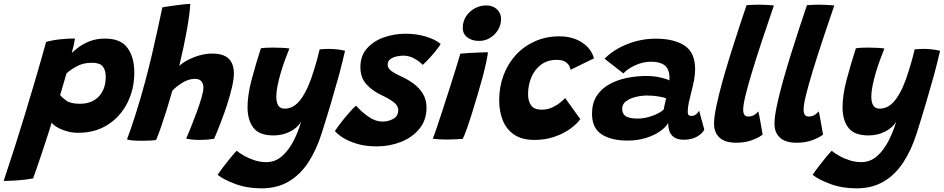

<svg xmlns="http://www.w3.org/2000/svg" viewBox="-122 -742 5039 1025"><path d="M-102.5 224Q-75 142.5 -46.2 52.5Q-17.5 -37.5 9.5 -126Q36.5 -214.5 59.5 -292.5Q82.5 -370.5 99.2 -429.2Q116 -488 124 -518Q158 -528 199.5 -532.2Q241 -536.5 278.5 -536.5Q276 -520 271 -498.5Q266 -477 261 -459Q273.5 -471.5 297.8 -489.8Q322 -508 357.5 -522Q393 -536 439 -536Q522.5 -536 558.8 -486Q595 -436 595 -355Q595 -266 558 -192.8Q521 -119.5 453.5 -76.2Q386 -33 295 -33Q263 -33 232.8 -42Q202.5 -51 181.2 -63.8Q160 -76.5 154 -88Q150.5 -75.5 141.5 -47.2Q132.5 -19 120.5 17.5Q108.5 54 95.8 91.8Q83 129.5 72.2 161.2Q61.5 193 54.5 210.5Q12.5 218.5 -33.2 221.2Q-79 224 -102.5 224ZM304 -188Q369.5 -188 406 -227.5Q442.5 -267 442.5 -332Q442.5 -367.5 426.8 -387.2Q411 -407 368.5 -407Q321 -407 285.8 -387Q250.5 -367 233 -350Q231 -343.5 226.2 -327.2Q221.5 -311 216 -292Q210.5 -273 205.8 -257.2Q201 -241.5 199 -235Q208.5 -222 231.8 -205Q255 -188 304 -188Z M711 5.5Q698.5 7.5 677.8 8.5Q657 9.5 635 9.5Q608.5 9.5 586.8 7.8Q565 6 556 2Q573.5 -43.5 600.5 -127.5Q627.5 -211.5 654 -310.5Q672 -378 688.5 -447.8Q705 -517.5 719 -583Q733 -648.5 744.5 -702.5Q748.5 -703.5 767.8 -706.5Q787 -709.5 812.2 -713Q837.5 -716.5 860.5 -719Q883.5 -721.5 894 -721.5Q890.5 -665 875 -578.2Q859.5 -491.5 835 -390.5Q866.5 -418.5 915.2 -437.2Q964 -456 1010 -456Q1070.5 -456 1098.5 -429Q1126.5 -402 1126.5 -349.5Q1126.5 -319.5 1116.2 -275.2Q1106 -231 1089.8 -181.5Q1073.5 -132 1055.2 -84.8Q1037 -37.5 1021 -1Q985 5 946 5Q904.5 5 872 -2Q883 -27.5 898.5 -66Q914 -104.5 929 -145.5Q944 -186.5 954 -221.2Q964 -256 964 -274.5Q964 -295 953 -308Q942 -321 919.5 -321Q883.5 -321 850 -299.5Q816.5 -278 798 -257.5Q783.5 -206 767.5 -154.8Q751.5 -103.5 736.8 -61.2Q722 -19 711 5.5Z M1274 263.5Q1197.5 263.5 1134.5 240.2Q1071.5 217 1040 191.5Q1050 175.5 1069.5 149.8Q1089 124 1109.2 99.5Q1129.5 75 1141.5 63Q1155.5 74.5 1180 88.8Q1204.5 103 1235.2 113.2Q1266 123.5 1300 123.5Q1348 123.5 1384.2 91Q1420.5 58.5 1445.8 8.8Q1471 -41 1485.5 -92Q1467 -60.5 1427 -39.8Q1387 -19 1338 -19Q1262 -19 1230.8 -60Q1199.5 -101 1199.5 -169.5Q1199.5 -234.5 1221 -315.5Q1242.5 -396.5 1270.5 -484Q1280 -486 1297.2 -487Q1314.5 -488 1334.5 -488Q1361.5 -488 1387.8 -486.5Q1414 -485 1423 -483Q1412.5 -458 1400.2 -424.5Q1388 -391 1377.2 -354.8Q1366.5 -318.5 1359.8 -284.8Q1353 -251 1353 -226Q1353 -197.5 1363 -179.8Q1373 -162 1398 -162Q1449.5 -162 1487.5 -217Q1525.5 -272 1552 -361.5Q1564 -399 1573.5 -434.5Q1583 -470 1584.5 -478.5Q1596.5 -479.5 1608.2 -480.2Q1620 -481 1631.5 -481Q1677.5 -481 1720 -471Q1707.5 -415.5 1688 -342Q1669 -273 1644.8 -191.2Q1620.5 -109.5 1594.5 -28Q1566.5 59.5 1523.8 125Q1481 190.5 1419.2 227Q1357.5 263.5 1274 263.5Z M1889 39.5Q1828.5 39.5 1782.2 25.2Q1736 11 1706.2 -8.5Q1676.5 -28 1666 -43Q1671.5 -52 1685.2 -70.5Q1699 -89 1716.5 -110.5Q1734 -132 1750.8 -150.5Q1767.5 -169 1779 -178Q1806 -146.5 1843.8 -119.8Q1881.5 -93 1920.5 -93Q1952 -93 1978 -107.8Q2004 -122.5 2004 -154Q2004 -178.5 1978.8 -197.2Q1953.5 -216 1916 -233.5Q1865.5 -257 1833.8 -292.5Q1802 -328 1802 -383.5Q1802 -444 1837 -483.5Q1872 -523 1927.2 -542.5Q1982.5 -562 2043 -562Q2103 -562 2153.5 -546.2Q2204 -530.5 2230.5 -507Q2225 -497.5 2210 -478Q2195 -458.5 2175 -436.2Q2155 -414 2135 -395.5Q2119 -413 2090.8 -429Q2062.5 -445 2031.5 -445Q2013.5 -445 1994 -440.5Q1974.5 -436 1961 -425.5Q1947.5 -415 1947.5 -396.5Q1947.5 -378 1966.8 -363.5Q1986 -349 2024 -332Q2056 -317.5 2086.2 -295.2Q2116.5 -273 2135.8 -241.2Q2155 -209.5 2155 -167Q2155 -101 2117.2 -54.8Q2079.5 -8.5 2018.8 15.5Q1958 39.5 1889 39.5Z M2436 -523.5Q2398 -523.5 2373.2 -542.2Q2348.5 -561 2348.5 -593.5Q2348.5 -627.5 2366 -654.5Q2383.5 -681.5 2412.2 -697.2Q2441 -713 2474.5 -713Q2509 -713 2531 -692.2Q2553 -671.5 2553 -640.5Q2553 -609.5 2537 -582.8Q2521 -556 2494.2 -539.8Q2467.5 -523.5 2436 -523.5ZM2348.5 -1Q2339.5 0 2315.2 1.5Q2291 3 2265 3Q2245.5 3 2226 2Q2206.5 1 2188 -1.5Q2194 -14.5 2207.8 -54.8Q2221.5 -95 2239.5 -150.2Q2257.5 -205.5 2276.2 -264Q2295 -322.5 2310.8 -373.5Q2326.5 -424.5 2335.5 -455.5Q2353 -457.5 2381 -459Q2409 -460.5 2437 -461.8Q2465 -463 2483 -463Q2481.5 -447 2473.8 -410.8Q2466 -374.5 2455 -332Q2442.5 -286.5 2427.5 -235.5Q2412.5 -184.5 2397.5 -136.8Q2382.5 -89 2369.5 -52.8Q2356.5 -16.5 2348.5 -1Z M2976 -106Q2957.5 -80 2922 -54.2Q2886.5 -28.5 2837.8 -11.8Q2789 5 2731 5Q2665.5 5 2624 -22.5Q2582.5 -50 2562.8 -97.8Q2543 -145.5 2543 -207Q2543 -279 2566.5 -341.2Q2590 -403.5 2633 -449.8Q2676 -496 2734.8 -522Q2793.5 -548 2863.5 -548Q2934 -548 2984 -516Q3034 -484 3049 -430.5L2924 -369.5Q2923.5 -375 2918 -387.8Q2912.5 -400.5 2896.8 -411.5Q2881 -422.5 2849.5 -422.5Q2801 -422.5 2766.8 -397Q2732.5 -371.5 2714.8 -329.5Q2697 -287.5 2697 -238.5Q2697 -203 2713 -179.8Q2729 -156.5 2770 -156.5Q2802 -156.5 2828.5 -169.5Q2855 -182.5 2872.5 -197.5Q2890 -212.5 2895 -218.5Z M3227.5 8.5Q3141.5 8.5 3090 -24.8Q3038.5 -58 3038.5 -135.5Q3038.5 -191 3063.2 -229.5Q3088 -268 3129.8 -291.5Q3171.5 -315 3223.8 -325.8Q3276 -336.5 3330.5 -336.5Q3369 -336.5 3405.2 -328Q3441.5 -319.5 3451.5 -312.5Q3452.5 -321 3451.8 -336Q3451 -351 3447 -362Q3433 -412.5 3352.5 -412.5Q3310 -412.5 3268.5 -393.2Q3227 -374 3206 -350L3105.5 -428.5Q3151.5 -476 3225 -505.8Q3298.5 -535.5 3379 -535.5Q3477 -535.5 3533 -498.2Q3589 -461 3589 -372.5Q3589 -346 3583.5 -315.8Q3578 -285.5 3570 -256Q3562 -226 3555.8 -197.2Q3549.5 -168.5 3549.5 -146Q3549.5 -132 3554.2 -127.5Q3559 -123 3568.5 -123Q3593.5 -123 3610.5 -150.5L3638 -50Q3626 -27 3597 -11.5Q3568 4 3529 4Q3445 4 3445 -85.5Q3432.5 -62.5 3401.2 -40.8Q3370 -19 3325.2 -5.2Q3280.5 8.5 3227.5 8.5ZM3283.5 -109Q3319 -109 3359.5 -123.2Q3400 -137.5 3421 -157Q3424 -172.5 3427.5 -188.8Q3431 -205 3434.5 -217Q3424.5 -221.5 3395.2 -226.8Q3366 -232 3332.5 -232Q3302.5 -232 3271.8 -224.5Q3241 -217 3220.2 -201.5Q3199.5 -186 3199.5 -161.5Q3199.5 -133.5 3219.2 -121.2Q3239 -109 3283.5 -109Z M3949.5 -23.5Q3931 -8.5 3893.5 5.8Q3856 20 3809 20Q3749.5 20 3719.8 -6.8Q3690 -33.5 3690 -82Q3690 -117 3702.5 -176.5Q3715 -236 3735.2 -308.5Q3755.5 -381 3779 -456Q3802.5 -531 3824.8 -598.5Q3847 -666 3863.5 -714.5Q3900 -717 3930 -717Q3949 -717 3968 -716Q3987 -715 4009.5 -713Q3976.5 -617 3947 -528Q3917.5 -439 3894.8 -364.5Q3872 -290 3858.8 -236.2Q3845.5 -182.5 3845.5 -157Q3845.5 -140 3851.5 -130Q3857.5 -120 3872.5 -120Q3890 -120 3903 -127.5Q3916 -135 3926.5 -147.5Q3928 -141.5 3931.5 -123.5Q3935 -105.5 3938.8 -84Q3942.5 -62.5 3945.5 -45.2Q3948.5 -28 3949.5 -23.5Z M4272 -23.5Q4253.5 -8.5 4216 5.8Q4178.5 20 4131.5 20Q4072 20 4042.2 -6.8Q4012.5 -33.5 4012.5 -82Q4012.5 -117 4025 -176.5Q4037.5 -236 4057.8 -308.5Q4078 -381 4101.5 -456Q4125 -531 4147.2 -598.5Q4169.5 -666 4186 -714.5Q4222.5 -717 4252.5 -717Q4271.5 -717 4290.5 -716Q4309.5 -715 4332 -713Q4299 -617 4269.5 -528Q4240 -439 4217.2 -364.5Q4194.5 -290 4181.2 -236.2Q4168 -182.5 4168 -157Q4168 -140 4174 -130Q4180 -120 4195 -120Q4212.5 -120 4225.5 -127.5Q4238.5 -135 4249 -147.5Q4250.5 -141.5 4254 -123.5Q4257.5 -105.5 4261.2 -84Q4265 -62.5 4268 -45.2Q4271 -28 4272 -23.5Z M4450.5 263.5Q4374 263.5 4311 240.2Q4248 217 4216.5 191.5Q4226.5 175.5 4246 149.8Q4265.5 124 4285.8 99.5Q4306 75 4318 63Q4332 74.5 4356.5 88.8Q4381 103 4411.8 113.2Q4442.5 123.5 4476.5 123.5Q4524.5 123.5 4560.8 91Q4597 58.5 4622.2 8.8Q4647.5 -41 4662 -92Q4643.5 -60.5 4603.5 -39.8Q4563.5 -19 4514.5 -19Q4438.5 -19 4407.2 -60Q4376 -101 4376 -169.5Q4376 -234.5 4397.5 -315.5Q4419 -396.5 4447 -484Q4456.5 -486 4473.8 -487Q4491 -488 4511 -488Q4538 -488 4564.2 -486.5Q4590.5 -485 4599.5 -483Q4589 -458 4576.8 -424.5Q4564.5 -391 4553.8 -354.8Q4543 -318.5 4536.2 -284.8Q4529.5 -251 4529.5 -226Q4529.5 -197.5 4539.5 -179.8Q4549.5 -162 4574.5 -162Q4626 -162 4664 -217Q4702 -272 4728.5 -361.5Q4740.5 -399 4750 -434.5Q4759.5 -470 4761 -478.5Q4773 -479.5 4784.8 -480.2Q4796.5 -481 4808 -481Q4854 -481 4896.5 -471Q4884 -415.5 4864.5 -342Q4845.5 -273 4821.2 -191.2Q4797 -109.5 4771 -28Q4743 59.5 4700.2 125Q4657.5 190.5 4595.8 227Q4534 263.5 4450.5 263.5Z"/></svg>

Font: Grandstander
Style: Bold Italic
Weight: 700
Italic angle: -15°
Designer: Tyler Finck
Foundry: Etcetera Type Co
Version: Version 1.200; ttfautohint (v1.8.3)